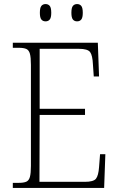

<svg xmlns="http://www.w3.org/2000/svg" viewBox="-20 -924 584 944"><path d="M43 0V-25H72Q96 -25 109 -30.5Q122 -36 127 -54Q132 -72 132 -108V-605Q132 -642 127 -660Q122 -678 109 -683.5Q96 -689 72 -689H43V-714H461L467 -548H441L437 -606Q435 -652 423 -668Q411 -684 368 -684H175V-389H398V-359H175L174 -30H397Q440 -30 452 -45.5Q464 -61 467 -102L472 -166H498L492 0ZM359 -819Q346 -819 338.5 -828Q331 -837 331 -861Q331 -886 338.5 -895Q346 -904 359 -904Q372 -904 379.5 -895Q387 -886 387 -861Q387 -837 379.5 -828Q372 -819 359 -819ZM204 -819Q191 -819 183.5 -828Q176 -837 176 -861Q176 -886 183.5 -895Q191 -904 204 -904Q217 -904 224.5 -895Q232 -886 232 -861Q232 -837 224.5 -828Q217 -819 204 -819Z"/></svg>

Font: Noto Serif Tamil SemiCondensed ExtraLight
Style: Italic
Weight: 200
Width: 4
Italic angle: -12°
Designer: Indian Type Foundry, Tom Grace, and the Monotype Design Team
Foundry: Monotype Imaging Inc.
Version: Version 2.003; ttfautohint (v1.8.4.7-5d5b)